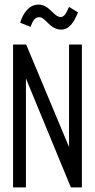

<svg xmlns="http://www.w3.org/2000/svg" viewBox="-20 -817 415 837"><path d="M281 -787C267 -756 260 -743 244 -743C214 -743 196 -797 148 -797C109 -797 81 -763 68 -718L113 -700C124 -730 134 -742 151 -742C180 -742 196 -688 247 -688C280 -688 301 -716 320 -763ZM37 0H93V-475L289 0H337V-623H281V-176L94 -623H37Z"/></svg>

Font: Inconsolata Condensed Thin
Style: Regular
Weight: 100
Width: 3
Monospace: yes
Designer: Raph Levien, Cyreal, Brenton Simpson
Foundry: Raph Levien, Cyreal, Google
Version: Version 3.100